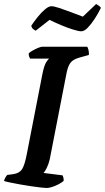

<svg xmlns="http://www.w3.org/2000/svg" viewBox="-33 -937 523 957"><path d="M198 0Q191 0 169.5 -2.5Q148 -5 120.5 -9Q93 -13 65.5 -18Q38 -23 16.5 -27.5Q-5 -32 -13 -35Q-11 -44 -6 -52.5Q-1 -61 3 -65L33 -69Q63 -73 76.5 -93Q90 -113 101 -171L178 -566Q187 -612 198 -628Q209 -644 212 -645H117Q115 -648 112.5 -654.5Q110 -661 110 -671Q117 -678 130.5 -685.5Q144 -693 157.5 -698.5Q171 -704 177 -704H402Q405 -699 408 -688Q411 -677 410 -663L363 -650Q330 -641 317 -622.5Q304 -604 297 -564L215 -143Q209 -118 200 -100Q191 -82 184 -75L279 -63Q281 -59 283 -51.5Q285 -44 284 -35Q267 -21 241.5 -10.5Q216 0 198 0ZM372 -781Q360 -781 332 -789.5Q304 -798 272 -811.5Q240 -825 214 -838L145 -784Q140 -786 132.5 -792Q125 -798 123 -809Q137 -830 155 -852.5Q173 -875 191.5 -890.5Q210 -906 223 -906Q236 -906 263 -897Q290 -888 322 -876Q354 -864 380 -854L446 -917Q452 -914 459 -909Q466 -904 470 -898Q457 -871 439.5 -844Q422 -817 404.5 -799Q387 -781 372 -781Z"/></svg>

Font: Texturina 72pt 72pt Regular
Style: Bold Italic
Weight: 700
Italic angle: -11°
Designer: Guillermo Torres Carreño
Foundry: Omnibus-Type
Version: Version 1.002; ttfautohint (v1.8.3)